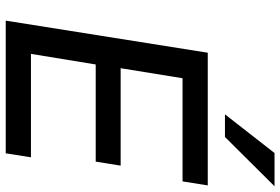

<svg xmlns="http://www.w3.org/2000/svg" viewBox="-174 -804 978 670"><g transform="rotate(90 315.0 -469.0)"><path d="M52 0 164 -705H627L613 -617H253L218 -401H558L544 -314H205L168 -88H529L515 0ZM379 -765 514 -938H630L458 -765Z"/></g></svg>

Font: Nunito Sans 10pt SemiBold
Style: Italic
Weight: 600
Italic angle: -9°
Designer: Vernon Adams
Foundry: Vernon Adams
Version: Version 3.101;gftools[0.9.27]